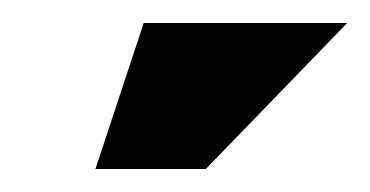

<svg xmlns="http://www.w3.org/2000/svg" viewBox="-20 -693 322 167"><path d="M63 -546 105 -673H282L159 -546Z"/></svg>

Font: Maven Pro Black
Style: Regular
Weight: 900
Designer: Joe Prince
Foundry: Joe Prince
Version: Version 2.103